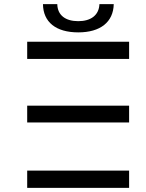

<svg xmlns="http://www.w3.org/2000/svg" viewBox="-20 -905 704 925"><path d="M111 0H602V-83H111ZM602 -315V-396H111V-315ZM602 -621V-704H111V-621ZM357 -749C464 -749 526 -799 528 -885H459C457 -832 418 -803 357 -803C295 -803 257 -832 256 -885H187C188 -799 249 -749 357 -749Z"/></svg>

Font: Montserrat-Alt1 Med
Style: Regular
Weight: 500
Designer: Differentunic
Foundry: Differentunic
Version: Version 7.222